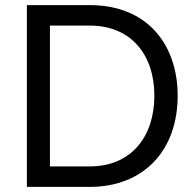

<svg xmlns="http://www.w3.org/2000/svg" viewBox="-20 -730 756 750"><path d="M85 0H331C540 0 674 -141 674 -356C674 -552 559 -710 331 -710H85ZM331 -630C492 -630 583 -516 583 -356C583 -199 495 -80 331 -80H175V-630Z"/></svg>

Font: FIGSv2-sans-serif Medium
Style: Regular
Weight: 500
Designer: Matt McInerney, Pablo Impallari, Rodrigo Fuenzalida,Mirko Velimirovic
Foundry: Matt McInerney, Pablo Impallari, Rodrigo Fuenzalida
Version: Version 4.021;hotconv 1.0.109;makeotfexe 2.5.65596